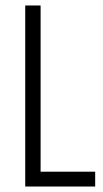

<svg xmlns="http://www.w3.org/2000/svg" viewBox="-20 -680 376 700"><path d="M72 0V-660H128V0ZM106 0V-54H327V0Z"/></svg>

Font: Bricolage Grotesque 24pt Condensed ExtraLight
Style: Regular
Weight: 250
Width: 3
Designer: Mathieu Triay
Foundry: Atelier Triay
Version: Version 1.001;gftools[0.9.33.dev8+g029e19f]